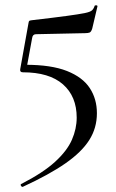

<svg xmlns="http://www.w3.org/2000/svg" viewBox="-20 -446 449 741"><path d="M78 -196Q178 -196 238.5 -172Q299 -148 326.5 -106Q354 -64 354 -9Q354 48 324.5 94.5Q295 141 232.5 184.5Q170 228 68 275Q64 276 61 271Q58 266 62 264Q146 221 192.5 178.5Q239 136 257.5 93.5Q276 51 276 8Q276 -74 223 -120.5Q170 -167 68 -167Q56 -167 58 -179L90 -357Q91 -364 93 -365.5Q95 -367 103 -368Q189 -378 237 -384.5Q285 -391 307 -395.5Q329 -400 335.5 -406.5Q342 -413 345 -423Q346 -426 351.5 -425.5Q357 -425 356 -421L336 -336Q332 -323 326 -320.5Q320 -318 308 -318L119 -314Q106 -314 104 -299L81 -174Z"/></svg>

Font: Cormorant Garamond Light Medium
Style: Regular
Weight: 500
Version: Version 4.001